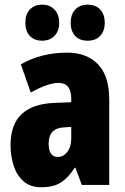

<svg xmlns="http://www.w3.org/2000/svg" viewBox="-20 -787 534 817"><path d="M266.1 -563Q348.6 -563 396.7 -513.7Q444.8 -464.4 444.8 -362.8V0H328.1L300.8 -73.2H297.9Q271 -31.2 239.5 -10.7Q208 9.8 155.8 9.8Q108.4 9.8 79.6 -16.1Q50.8 -42 37.8 -83Q24.9 -124 24.9 -168.9Q24.9 -257.8 72.5 -301.8Q120.1 -345.7 210.9 -349.1L283.2 -352.1V-366.2Q283.2 -434.1 230 -434.1Q183.6 -434.1 110.8 -393.1L68.8 -513.2Q109.4 -537.1 159.2 -550Q209 -563 266.1 -563ZM283.2 -247.1 252.9 -245.1Q187 -242.2 187 -175.8Q187 -119.1 226.1 -119.1Q250 -119.1 266.6 -140.9Q283.2 -162.6 283.2 -198.2ZM87.9 -689.9Q87.9 -726.6 107.2 -746.8Q126.5 -767.1 158.7 -767.1Q192.4 -767.1 212.2 -746.1Q231.9 -725.1 231.9 -689.9Q231.9 -655.8 212.2 -634.8Q192.4 -613.8 158.7 -613.8Q126.5 -613.8 107.2 -634Q87.9 -654.3 87.9 -689.9ZM280.8 -689.9Q280.8 -726.6 300.5 -746.8Q320.3 -767.1 353 -767.1Q387.7 -767.1 406.7 -746.1Q425.8 -725.1 425.8 -689.9Q425.8 -655.8 406.7 -634.8Q387.7 -613.8 353 -613.8Q318.8 -613.8 299.8 -634.3Q280.8 -654.8 280.8 -689.9Z"/></svg>

Font: Open Sans Condensed ExtraBold
Style: Regular
Weight: 800
Width: 3
Designer: Monotype Design Team
Foundry: Monotype Imaging Inc.
Version: Version 3.000; ttfautohint (v1.8.4)